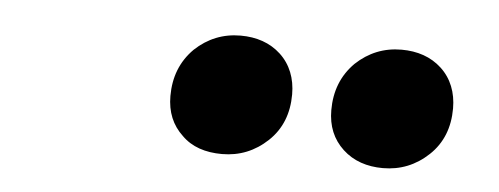

<svg xmlns="http://www.w3.org/2000/svg" viewBox="-27 -811 655 252"><g transform="rotate(5 300.0 -684.5)"><path d="M271 -606C249 -606 231 -612 218 -625C204 -638 197 -655 197 -676C197 -701 205 -722 222 -739C239 -755 259 -763 282 -763C303 -763 321 -757 335 -744C349 -731 356 -713 356 -692C356 -667 348 -646 331 -630C314 -614 294 -606 271 -606ZM483 -606C462 -606 444 -612 430 -625C416 -638 409 -655 409 -676C409 -701 417 -722 434 -739C451 -755 471 -763 494 -763C515 -763 533 -757 547 -744C561 -731 568 -713 568 -692C568 -667 560 -646 543 -630C526 -614 506 -606 483 -606Z"/></g></svg>

Font: My Font
Style: Italic
Weight: 500
Designer: Julieta Ulanovsky
Foundry: Julieta Ulanovsky
Version: ""